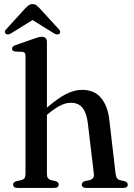

<svg xmlns="http://www.w3.org/2000/svg" viewBox="-20 -917 652 937"><path d="M209 -712.5V-67.5Q209 -54 214 -47.5Q219 -41 228.5 -38L251.5 -33Q266.5 -28 266.5 -16.5Q266.5 0 244 0H65.5Q54.5 0 49.2 -4.2Q44 -8.5 44 -16Q44 -22 48 -26.2Q52 -30.5 60.5 -33L84.5 -38Q94.5 -41 99.5 -47.5Q104.5 -54 104.5 -67V-642.5Q104.5 -653.5 100.8 -658.5Q97 -663.5 88.5 -664L54.5 -665.5Q46 -667 42.5 -670.5Q39 -674 39 -679.5Q39 -685.5 43 -689.8Q47 -694 58 -697.5L142.5 -727Q157.5 -732.5 167 -735Q176.5 -737.5 184.5 -737.5Q196.5 -737.5 202.8 -730.8Q209 -724 209 -712.5ZM195 -344 176 -363 198 -382Q256.5 -434 298.8 -456.2Q341 -478.5 380.5 -478.5Q440.5 -478.5 473.2 -439Q506 -399.5 513.5 -332L544 -69.5Q546 -55 550.8 -47.8Q555.5 -40.5 565.5 -38L587 -33Q595.5 -30.5 599.5 -26.2Q603.5 -22 603.5 -16Q603.5 -8.5 598.2 -4.2Q593 0 582 0H401.5Q379 0 379 -16.5Q379 -28 394 -33L418 -38Q428.5 -41 434.2 -48.2Q440 -55.5 438 -69.5L408.5 -316.5Q402.5 -366 382.8 -390.8Q363 -415.5 325.5 -415.5Q301.5 -415.5 274.8 -402.2Q248 -389 216.5 -362.5ZM158.5 -831.5H119L243 -754.5Q259.5 -744.5 269.5 -752Q273.5 -755 273.8 -761Q274 -767 267.5 -774L174 -876Q165 -885.5 157.5 -891.2Q150 -897 139 -897Q128 -897 120.2 -891.2Q112.5 -885.5 103 -876L10 -774Q3 -767 3.8 -761Q4.5 -755 8.5 -752Q18 -744.5 34.5 -754.5Z"/></svg>

Font: Fraunces 20pt
Style: Regular
Weight: 400
Version: Version 1.000;[b76b70a41]